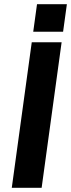

<svg xmlns="http://www.w3.org/2000/svg" viewBox="-20 -893 338 913"><path d="M36 0H178L273 -692H131ZM138 -742H280L298 -873H156Z"/></svg>

Font: Ronzino Bold
Style: Italic
Weight: 700
Italic angle: -8°
Designer: Nunzio Mazzaferro
Foundry: Collletttivo
Version: Version 1.000;Glyphs 3.3 (3337)